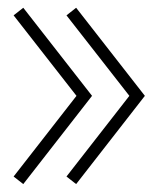

<svg xmlns="http://www.w3.org/2000/svg" viewBox="-20 -500 396 495"><path d="M217.3 -252.9 40 -25.4 15.1 -44.9 177.2 -252.9 15.1 -460.4 40 -480ZM353.5 -252.9 176.3 -25.4 151.4 -44.9 313.5 -252.9 151.4 -460.4 176.3 -480Z"/></svg>

Font: Spartan MB ExtLt
Style: Regular
Weight: 200
Designer: Matt Bailey, Mirko Velimirovic
Foundry: Matt Bailey
Version: Version 1.005